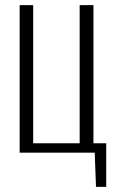

<svg xmlns="http://www.w3.org/2000/svg" viewBox="-20 -598 450 752"><path d="M356 134 351 0H57V-578H110V-37H292V-578H346V-37H396V134Z"/></svg>

Font: Oswald ExtraLight
Style: Regular
Weight: 250
Designer: Vernon Adams
Foundry: Vernon Adams
Version: Version 4.100; ttfautohint (v1.8.1.43-b0c9)